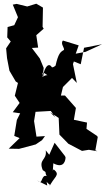

<svg xmlns="http://www.w3.org/2000/svg" viewBox="-20 -781 571 1037"><path d="M233 -212 279 -147 251 -174 297 -144 301 -54 350 -4 343 -8 423 34 460 28 506 36 495 31 508 -41 504 -47 447 -85 450 -119 379 -134 390 -198 331 -265H309L320 -311L369 -360L395 -333L374 -435L379 -449L416 -434L434 -523L531 -542L442 -501L389 -491L405 -536L320 -562C304 -545 331 -521 325 -511C307 -501 295 -493 280 -426C303 -453 273 -412 260 -418C238 -454 212 -395 214 -366C201 -402 218 -387 236 -375C196 -375 179 -314 206 -301L207 -341L216 -414L195 -465L152 -522L186 -524L176 -591L216 -626L210 -636L212 -740L176 -761L127 -746L70 -760L49 -756L77 -688L57 -645L21 -635L19 -579L38 -557L13 -520L18 -467L31 -399L65 -341L77 -333L60 -264L86 -225L49 -175L89 -169L71 -133L57 -47L86 -35L27 22L83 23L173 -1L207 -24L223 -46L177 -43L164 -127L172 -177L259 -182ZM180 194 235 221 232 200C245 221 258 208 242 236C270 172 310 166 270 134C265 134 263 166 268 101C328 133 334 81 334 69L331 62L275 -10L246 55L227 31C235 86 186 77 211 138C236 154 219 143 232 170C204 159 208 218 190 198Z"/></svg>

Font: Asimov Aggro
Style: Condensed
Weight: 500
Designer: Google
Version: Version 2.000980; 2014